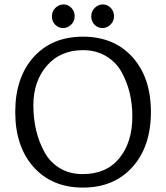

<svg xmlns="http://www.w3.org/2000/svg" viewBox="-20 -839 752 869"><path d="M663 -332Q663 -176 579.5 -83Q496 10 355.5 10Q215 10 132 -83Q49 -176 49 -332Q49 -488 132 -580.5Q215 -673 355.5 -673Q496 -673 579.5 -580.5Q663 -488 663 -332ZM529 -515Q504 -559 459 -585.5Q414 -612 356 -612Q253 -612 192 -541.5Q131 -471 131 -362Q131 -243 181 -151Q206 -105 250.5 -78Q295 -51 354 -51Q462 -51 520.5 -123.5Q579 -196 579 -311.5Q579 -427 529 -515ZM496 -765.5Q496 -743 480 -727.5Q464 -712 443.5 -712Q423 -712 408 -727Q393 -742 393 -765Q393 -788 409 -803.5Q425 -819 445.5 -819Q466 -819 481 -803.5Q496 -788 496 -765.5ZM318 -765.5Q318 -743 302 -727.5Q286 -712 265.5 -712Q245 -712 230 -727Q215 -742 215 -765Q215 -788 231 -803.5Q247 -819 267.5 -819Q288 -819 303 -803.5Q318 -788 318 -765.5Z"/></svg>

Font: Overlock
Style: Regular
Weight: 400
Designer: Dario Muhafara
Foundry: Dario Manuel Muhafara
Version: Version 1.001